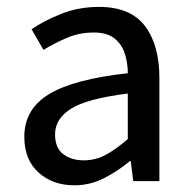

<svg xmlns="http://www.w3.org/2000/svg" viewBox="-20 -535 562 567"><path d="M199.7 12.2Q135.7 12.2 93.8 -25.6Q51.8 -63.5 51.8 -130.9Q51.8 -212.9 125 -257.1Q198.2 -301.3 357.4 -318.8Q357.4 -349.6 348.4 -377.2Q339.4 -404.8 317.6 -421.9Q295.9 -439 256.8 -439Q214.4 -439 176.8 -422.9Q139.2 -406.7 108.4 -387.7L73.2 -448.7Q109.4 -473.6 160.9 -494.1Q212.4 -514.6 272.5 -514.6Q365.2 -514.6 408 -458.3Q450.7 -401.9 450.7 -305.2V0H373.5L366.2 -59.1H363.3Q327.6 -29.3 286.6 -8.5Q245.6 12.2 199.7 12.2ZM227.1 -61.5Q262.2 -61.5 292.5 -77.9Q322.8 -94.2 357.4 -124.5V-258.8Q236.8 -243.7 189.7 -213.9Q142.6 -184.1 142.6 -138.7Q142.6 -97.7 167 -79.6Q191.4 -61.5 227.1 -61.5Z"/></svg>

Font: Akatab Medium
Style: Regular
Weight: 500
Designer: SIL Global
Foundry: SIL Global
Version: Version 4.100